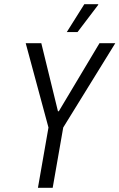

<svg xmlns="http://www.w3.org/2000/svg" viewBox="-20 -891 567 911"><path d="M160 0 210 -286 102 -686H176L255 -363H259L452 -686H527L280 -286L230 0ZM297 -739 380 -871H446V-868L348 -739Z"/></svg>

Font: Archivo ExtraCondensed Light
Style: Italic
Weight: 300
Width: 2
Italic angle: -10°
Designer: Hector Gatti
Foundry: Omnibus-Type
Version: Version 2.001